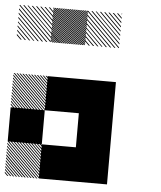

<svg xmlns="http://www.w3.org/2000/svg" viewBox="-58 -885 782 935"><g transform="rotate(5 333.0 -417.5)"><path d="M167.5 -155.8 155.8 -167.5H161.7L167.5 -161.7ZM167.5 -141.7 141.7 -167.5H147.5L167.5 -147.5ZM167.5 -127.5 127.5 -167.5H133.3L167.5 -133.3ZM167.5 -113.3 113.3 -167.5H119.2L167.5 -119.2ZM167.5 -99.2 99.2 -167.5H105L167.5 -105ZM167.5 -85 85 -167.5H90.8L167.5 -90.8ZM167.5 -70.8 70.8 -167.5H76.7L167.5 -76.7ZM167.5 -56.7 56.7 -167.5H62.5L167.5 -62.5ZM167.5 -42.5 42.5 -167.5H48.3L167.5 -48.3ZM167.5 -28.3 28.3 -167.5H34.2L167.5 -34.2ZM167.5 -14.2 14.2 -167.5H20L167.5 -20ZM167.5 0 0 -167.5H5.8L167.5 -5.8ZM154.2 0.8 -0.8 -154.2V-160L160 0.8ZM140 0.8 -0.8 -140V-145.8L145.8 0.8ZM125.8 0.8 -0.8 -125.8V-131.7L131.7 0.8ZM111.7 0.8 -0.8 -111.7V-117.5L117.5 0.8ZM96.7 0.8 -0.8 -96.7V-103.3L103.3 0.8ZM83.3 0.8 -0.8 -83.3V-89.2L89.2 0.8ZM69.2 0.8 -0.8 -69.2V-75L75 0.8ZM55 0.8 -0.8 -55V-60.8L60.8 0.8ZM40.8 0.8 -0.8 -40.8V-46.7L46.7 0.8ZM26.7 0.8 -0.8 -26.7V-32.5L32.5 0.8ZM12.5 0.8 -0.8 -12.5V-18.3L18.3 0.8ZM167.5 -489.2 155.8 -500.8H161.7L167.5 -495ZM167.5 -475 141.7 -500.8H147.5L167.5 -480.8ZM167.5 -460.8 127.5 -500.8H133.3L167.5 -466.7ZM167.5 -446.7 113.3 -500.8H119.2L167.5 -452.5ZM167.5 -432.5 99.2 -500.8H105L167.5 -438.3ZM167.5 -418.3 85 -500.8H90.8L167.5 -424.2ZM167.5 -404.2 70.8 -500.8H76.7L167.5 -410ZM167.5 -390 56.7 -500.8H62.5L167.5 -395.8ZM167.5 -375.8 42.5 -500.8H48.3L167.5 -381.7ZM167.5 -361.7 28.3 -500.8H34.2L167.5 -367.5ZM167.5 -347.5 14.2 -500.8H20L167.5 -353.3ZM167.5 -333.3 0 -500.8H5.8L167.5 -339.2ZM154.2 -332.5 -0.8 -487.5V-493.3L160 -332.5ZM140 -332.5 -0.8 -473.3V-479.2L145.8 -332.5ZM125.8 -332.5 -0.8 -459.2V-465L131.7 -332.5ZM111.7 -332.5 -0.8 -445V-450.8L117.5 -332.5ZM96.7 -332.5 -0.8 -430V-436.7L103.3 -332.5ZM83.3 -332.5 -0.8 -416.7V-422.5L89.2 -332.5ZM69.2 -332.5 -0.8 -402.5V-408.3L75 -332.5ZM55 -332.5 -0.8 -388.3V-394.2L60.8 -332.5ZM40.8 -332.5 -0.8 -374.2V-380L46.7 -332.5ZM26.7 -332.5 -0.8 -360V-365.8L32.5 -332.5ZM12.5 -332.5 -0.8 -345.8V-351.7L18.3 -332.5ZM500.8 -830 496.7 -834.2H500.8ZM500.8 -809.2 475.8 -834.2H481.7L500.8 -815ZM500.8 -788.3 455 -834.2H460.8L500.8 -794.2ZM500.8 -767.5 434.2 -834.2H440L500.8 -773.3ZM500.8 -746.7 413.3 -834.2H419.2L500.8 -752.5ZM500.8 -725.8 392.5 -834.2H398.3L500.8 -731.7ZM500.8 -705 371.7 -834.2H376.7L500.8 -710ZM500.8 -684.2 350.8 -834.2H356.7L500.8 -690ZM498.3 -665.8 332.5 -831.7 335.8 -834.2 500.8 -669.2ZM477.5 -665.8 332.5 -810.8V-816.7L483.3 -665.8ZM456.7 -665.8 332.5 -790V-795.8L462.5 -665.8ZM435.8 -665.8 332.5 -769.2V-775L441.7 -665.8ZM415 -665.8 332.5 -748.3V-753.3L420 -665.8ZM394.2 -665.8 332.5 -727.5V-733.3L400 -665.8ZM373.3 -665.8 332.5 -706.7V-712.5L379.2 -665.8ZM352.5 -665.8 332.5 -685.8V-691.7L358.3 -665.8ZM500.8 -834.2H502.5L500.8 -835.8ZM334.2 -826.7 326.7 -834.2H332.5L334.2 -832.5ZM334.2 -817.5 317.5 -834.2H323.3L334.2 -823.3ZM334.2 -808.3 308.3 -834.2H314.2L334.2 -814.2ZM334.2 -799.2 299.2 -834.2H305L334.2 -805ZM334.2 -790 290 -834.2H295.8L334.2 -795.8ZM334.2 -780.8 280.8 -834.2H286.7L334.2 -786.7ZM334.2 -771.7 271.7 -834.2H277.5L334.2 -777.5ZM334.2 -762.5 262.5 -834.2H268.3L334.2 -768.3ZM334.2 -753.3 253.3 -834.2H259.2L334.2 -759.2ZM334.2 -744.2 244.2 -834.2H250L334.2 -750ZM334.2 -735 235 -834.2H240.8L334.2 -740.8ZM334.2 -725.8 225.8 -834.2H231.7L334.2 -731.7ZM334.2 -716.7 216.7 -834.2H222.5L334.2 -722.5ZM334.2 -707.5 207.5 -834.2H213.3L334.2 -713.3ZM334.2 -698.3 198.3 -834.2H204.2L334.2 -704.2ZM334.2 -689.2 189.2 -834.2H195L334.2 -695ZM334.2 -680 180 -834.2H185.8L334.2 -685.8ZM334.2 -670.8 170.8 -834.2H176.7L334.2 -676.7ZM330 -665.8 165.8 -830 167.5 -834.2 334.2 -667.5ZM320.8 -665.8 165.8 -820.8V-826.7L326.7 -665.8ZM311.7 -665.8 165.8 -811.7V-817.5L317.5 -665.8ZM302.5 -665.8 165.8 -802.5V-808.3L308.3 -665.8ZM293.3 -665.8 165.8 -793.3V-799.2L299.2 -665.8ZM284.2 -665.8 165.8 -784.2V-790L290 -665.8ZM275 -665.8 165.8 -775V-780.8L280.8 -665.8ZM265.8 -665.8 165.8 -765.8V-771.7L271.7 -665.8ZM256.7 -665.8 165.8 -756.7V-762.5L262.5 -665.8ZM247.5 -665.8 165.8 -747.5V-753.3L253.3 -665.8ZM238.3 -665.8 165.8 -738.3V-744.2L244.2 -665.8ZM229.2 -665.8 165.8 -729.2V-735L235 -665.8ZM220 -665.8 165.8 -720V-725.8L225.8 -665.8ZM210 -665.8 165.8 -710V-716.7L216.7 -665.8ZM201.7 -665.8 165.8 -701.7V-707.5L207.5 -665.8ZM192.5 -665.8 165.8 -692.5V-698.3L198.3 -665.8ZM183.3 -665.8 165.8 -683.3V-689.2L189.2 -665.8ZM174.2 -665.8 165.8 -674.2V-680L180 -665.8ZM167.5 -830 163.3 -834.2H167.5ZM167.5 -809.2 142.5 -834.2H148.3L167.5 -815ZM167.5 -788.3 121.7 -834.2H127.5L167.5 -794.2ZM167.5 -767.5 100.8 -834.2H106.7L167.5 -773.3ZM167.5 -746.7 80 -834.2H85.8L167.5 -752.5ZM167.5 -725.8 59.2 -834.2H65L167.5 -731.7ZM167.5 -705 38.3 -834.2H43.3L167.5 -710ZM167.5 -684.2 17.5 -834.2H23.3L167.5 -690ZM165 -665.8 -0.8 -831.7 2.5 -834.2 167.5 -669.2ZM144.2 -665.8 -0.8 -810.8V-816.7L150 -665.8ZM123.3 -665.8 -0.8 -790V-795.8L129.2 -665.8ZM102.5 -665.8 -0.8 -769.2V-775L108.3 -665.8ZM81.7 -665.8 -0.8 -748.3V-753.3L86.7 -665.8ZM60.8 -665.8 -0.8 -727.5V-733.3L66.7 -665.8ZM40 -665.8 -0.8 -706.7V-712.5L45.8 -665.8ZM19.2 -665.8 -0.8 -685.8V-691.7L25 -665.8ZM167.5 -834.2H169.2L167.5 -835.8ZM333.3 -166.7H500V0H333.3ZM166.7 -166.7H500V0H166.7ZM333.3 -333.3H500V0H333.3ZM0 -333.3H166.7V-166.7H0ZM333.3 -500H500V-166.7H333.3ZM166.7 -500H500V-333.3H166.7Z"/></g></svg>

Font: 0xA000-Pixelated-Mono
Style: Pixelated-Mono
Weight: 400
Version: Version 0.1